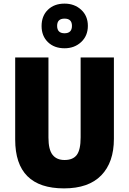

<svg xmlns="http://www.w3.org/2000/svg" viewBox="-20 -1032 713 1062"><path d="M466 -889Q466 -944 429 -978Q392 -1012 337 -1012Q280 -1012 245 -978Q210 -944 210 -888Q210 -833 245 -799Q280 -765 337 -765Q392 -765 429 -799.5Q466 -834 466 -889ZM296 -889Q296 -929 337 -929Q378 -929 378 -889Q378 -848 337 -848Q296 -848 296 -889ZM426 -714V-272Q426 -204 405 -175.5Q384 -147 337 -147Q293 -147 270.5 -176Q248 -205 248 -271V-714H64V-260Q64 10 334 10Q470 10 540 -62Q610 -134 610 -264V-714Z"/></svg>

Font: Noto Sans UI SemiCondensed Black
Style: Regular
Weight: 900
Width: 4
Designer: Monotype Design Team
Foundry: Monotype Imaging Inc.
Version: 1.001